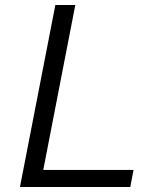

<svg xmlns="http://www.w3.org/2000/svg" viewBox="-20 -750 660 770"><path d="M60 0H502.5L515.5 -68.5H153.5L282 -730H202Z"/></svg>

Font: Monaspace Neon Light
Style: Italic
Weight: 300
Italic angle: -11°
Designer: Riley Cran & the Lettermatic Team
Foundry: Lettermatic
Version: Version 1.200 (Monaspace Neon)